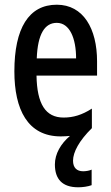

<svg xmlns="http://www.w3.org/2000/svg" viewBox="-20 -569 470 815"><path d="M290 113C290 77 316 28 370 -25V-108C328 -81 291 -70 250 -70C173 -70 137 -128 135 -248H392V-309C392 -447 334 -549 221 -549C102 -549 41 -449 41 -266C41 -105 97 10 238 10C251 10 264 9 277 8C238 41 213 84 213 129C213 191 244 226 312 226C331 226 353 223 369 217V151C361 155 346 158 333 158C306 158 290 143 290 113ZM221 -472C276 -472 303 -406 303 -321H136C140 -425 170 -472 221 -472Z"/></svg>

Font: Noto Sans Myanmar ExtraCondensed Medium
Style: Regular
Weight: 500
Width: 2
Designer: Monotype Design Team
Foundry: Monotype Imaging Inc.
Version: Version 2.107